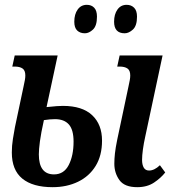

<svg xmlns="http://www.w3.org/2000/svg" viewBox="-20 -766 723 796"><path d="M549 10Q496 10 475 -19.5Q454 -49 454 -87Q454 -107 456.5 -130Q459 -153 466 -187L513 -409Q516 -423 518 -433.5Q520 -444 520 -453Q520 -474 508.5 -482Q497 -490 476 -490H466L476 -536H654L582 -199Q576 -172 572.5 -146.5Q569 -121 569 -103Q569 -83 576 -71Q583 -59 598 -59Q620 -59 643 -81L665 -51Q647 -28 618.5 -9Q590 10 549 10ZM198 10Q116 10 72.5 -25.5Q29 -61 29 -134Q29 -162 33.5 -190Q38 -218 42 -239L78 -409Q81 -423 83 -433.5Q85 -444 85 -453Q85 -474 73.5 -482Q62 -490 41 -490H31L41 -536H219L173 -322Q199 -325 215.5 -326Q232 -327 241 -327Q321 -327 362 -288.5Q403 -250 403 -183Q403 -121 376.5 -78Q350 -35 303.5 -12.5Q257 10 198 10ZM204 -43Q245 -43 265 -82Q285 -121 285 -179Q285 -228 265.5 -250Q246 -272 208 -272Q188 -272 162 -268Q150 -214 145.5 -180Q141 -146 141 -126Q141 -43 204 -43ZM497 -628Q453 -628 453 -676Q453 -707 467 -726.5Q481 -746 505 -746Q524 -746 536 -734Q548 -722 548 -697Q548 -659 531 -643.5Q514 -628 497 -628ZM332 -628Q312 -628 300 -639.5Q288 -651 288 -676Q288 -707 302 -726.5Q316 -746 340 -746Q359 -746 370.5 -734Q382 -722 382 -697Q382 -659 365.5 -643.5Q349 -628 332 -628Z"/></svg>

Font: Noto Serif ExtraCondensed SemiBold
Style: Italic
Weight: 600
Width: 2
Italic angle: -12°
Designer: Monotype Design Team
Foundry: Monotype Imaging Inc.
Version: Version 2.013